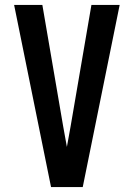

<svg xmlns="http://www.w3.org/2000/svg" viewBox="-20 -755 540 775"><path d="M186 0 37 -735H151L235 -245Q239 -224 242.5 -203.5Q246 -183 250 -162Q254 -183 257.5 -203.5Q261 -224 265 -245L349 -735H463L314 0Z"/></svg>

Font: Iosevka
Style: Bold
Weight: 700
Monospace: yes
Designer: Belleve Invis
Foundry: Belleve Invis
Version: Version 32.5.0; ttfautohint (v1.8.4)